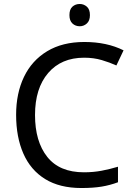

<svg xmlns="http://www.w3.org/2000/svg" viewBox="-20 -935 672 965"><path d="M403 -645Q288 -645 222 -568Q156 -491 156 -357Q156 -224 217.5 -146.5Q279 -69 402 -69Q449 -69 491 -77Q533 -85 573 -97V-19Q533 -4 490.5 3Q448 10 389 10Q280 10 207 -35Q134 -80 97.5 -163Q61 -246 61 -358Q61 -466 100.5 -548.5Q140 -631 217 -677.5Q294 -724 404 -724Q517 -724 601 -682L565 -606Q532 -621 491.5 -633Q451 -645 403 -645ZM381 -915Q401 -915 416.5 -901.5Q432 -888 432 -859Q432 -831 416.5 -817Q401 -803 381 -803Q359 -803 344 -817Q329 -831 329 -859Q329 -888 344 -901.5Q359 -915 381 -915Z"/></svg>

Font: Noto Sans Hebrew Droid
Style: Regular
Weight: 400
Designer: Monotype Design Team
Foundry: Monotype Imaging Inc.
Version: Version 1.100